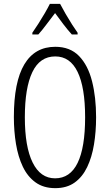

<svg xmlns="http://www.w3.org/2000/svg" viewBox="-20 -967 571 997"><path d="M479 -358Q479 -283 468 -216.5Q457 -150 432.5 -99Q408 -48 367.5 -19Q327 10 267 10Q206 10 164.5 -20Q123 -50 98.5 -101.5Q74 -153 63 -219.5Q52 -286 52 -359Q52 -542 106.5 -633Q161 -724 267 -724Q344 -724 390.5 -676Q437 -628 458 -545Q479 -462 479 -358ZM109 -358Q109 -205 149.5 -123Q190 -41 266 -41Q344 -41 383 -121Q422 -201 422 -358Q422 -513 383 -593.5Q344 -674 267 -674Q187 -674 148 -592.5Q109 -511 109 -358ZM292 -947Q304 -924 321 -894.5Q338 -865 355 -838.5Q372 -812 383 -797V-788H353Q332 -811 309.5 -840.5Q287 -870 266 -899Q245 -872 221.5 -840.5Q198 -809 179 -788H148V-797Q162 -817 179 -843.5Q196 -870 212 -897.5Q228 -925 239 -947Z"/></svg>

Font: Noto Sans Gurmukhi ExtraCondensed Light
Style: Regular
Weight: 300
Width: 2
Designer: Jelle Bosma - Monotype Design Team
Foundry: Monotype Imaging Inc.
Version: Version 2.004; ttfautohint (v1.8.4.7-5d5b)